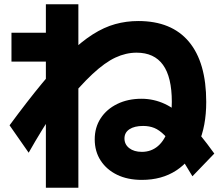

<svg xmlns="http://www.w3.org/2000/svg" viewBox="-20 -812 1040 904"><path d="M648 35Q581 35 531.5 11Q482 -13 454 -56Q426 -99 426 -156Q426 -212 454 -255Q482 -298 532 -322.5Q582 -347 646 -347Q704 -347 756.5 -322.5Q809 -298 864.5 -241.5Q920 -185 989 -89L886 18Q842 -56 811 -103Q780 -150 755 -175Q730 -200 706.5 -209.5Q683 -219 654 -219Q613 -219 589.5 -203.5Q566 -188 566 -160Q566 -132 588.5 -114.5Q611 -97 648 -97Q692 -97 724 -124.5Q756 -152 772.5 -204.5Q789 -257 789 -332Q789 -449 747.5 -506.5Q706 -564 623 -564Q573 -564 523.5 -541Q474 -518 415 -463Q356 -408 277 -311L245 -304Q212 -255 179 -201.5Q146 -148 115 -93L25 -222Q109 -336 178 -419.5Q247 -503 305 -559.5Q363 -616 416.5 -650Q470 -684 522.5 -698.5Q575 -713 631 -713Q788 -713 869.5 -615.5Q951 -518 951 -332Q951 -218 914.5 -136Q878 -54 810 -9.5Q742 35 648 35ZM196 72V-522H34V-658H196V-792H349V72Z"/></svg>

Font: M PLUS 1 ExtraBold
Style: Regular
Weight: 800
Designer: Coji Morishita
Foundry: UNDERFOREST DESIGN
Version: Version 1.001